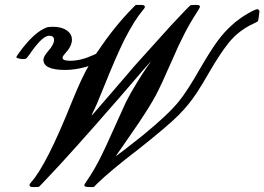

<svg xmlns="http://www.w3.org/2000/svg" viewBox="-20 -737 1066 774"><path d="M232 -504Q232 -492 263 -492Q306 -492 356 -515L367 -520L379 -537Q443 -632 515 -705L527 -717H543H551Q564 -717 564 -709Q564 -705 556 -696Q522 -656 481 -576Q447 -507 398 -385Q368 -309 353 -281L349 -270Q442 -377 523 -472Q580 -536 669 -634Q740 -710 747 -715Q749 -717 765 -717H774Q786 -717 786 -710Q786 -706 773 -686Q724 -612 675 -497Q630 -394 608.5 -353.5Q587 -313 541 -244Q456 -120 449 -111L447 -107L448 -108Q462 -117 554 -190Q657 -274 700 -327Q734 -368 788 -463Q830 -535 858 -573Q910 -643 980 -683Q1010 -700 1018 -700Q1020 -700 1023 -697Q1026 -694 1026 -692Q1026 -688 1023.5 -671Q1021 -654 1020 -652Q1017 -649 1004.5 -643Q992 -637 988 -635Q937 -608 902 -564.5Q867 -521 823 -445Q794 -394 772 -361Q741 -314 699 -272Q653 -226 535 -133Q423 -47 373 2L358 17H342Q320 17 320 11Q320 6 328 -5Q362 -54 390 -112Q401 -133 441.5 -223.5Q482 -314 487 -324Q505 -360 530.5 -401.5Q556 -443 572 -466L589 -490Q587 -490 462 -344Q262 -114 166 -14Q138 16 137 16Q136 17 120 17H112Q99 17 99 9Q99 5 106 -3Q168 -72 270 -327Q309 -423 337 -471L326 -467Q280 -455 243 -455Q155 -455 155 -496Q155 -509 175 -532Q198 -558 198 -576Q198 -593 178 -593Q163 -593 141 -571Q118 -546 100 -519Q89 -504 86 -501.5Q83 -499 75 -499H68Q47 -502 46 -506Q46 -510 56 -523Q118 -609 170 -627Q178 -629 195 -629Q228 -629 249 -614.5Q270 -600 270 -577Q270 -551 243 -522Q232 -510 232 -504Z"/></svg>

Font: KaTeX_Script
Style: Regular
Weight: 400
Version: Version 1.1; ttfautohint (v1.3)